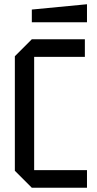

<svg xmlns="http://www.w3.org/2000/svg" viewBox="-20 -885 455 905"><path d="M50 -80V-620L130 -700H380V-617H141V-83H390V0H130ZM130 -780V-840L390 -865V-780Z"/></svg>

Font: Tektur SemiCondensed
Style: Regular
Weight: 400
Width: 4
Designer: Adam Jagosz
Foundry: Adam Jagosz
Version: Version 1.005;gftools[0.9.30]